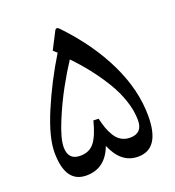

<svg xmlns="http://www.w3.org/2000/svg" viewBox="-126 -784 805 882"><g transform="rotate(-20 276.5 -342.5)"><path d="M151.9 -96.2Q196.8 -96.2 221.2 -127.4Q245.6 -158.7 263.2 -228.5L288.6 -227.5Q294.9 -199.2 302.5 -178.5Q310.1 -157.7 322.3 -137.7Q334.5 -117.7 353 -106.9Q371.6 -96.2 395.5 -96.2Q456.1 -96.2 456.1 -159.7Q456.1 -205.6 439.2 -256.3Q422.4 -307.1 392.8 -355.2Q363.3 -403.3 329.8 -445.8Q296.4 -488.3 257.3 -528.8Q226.6 -482.4 191.2 -418.2Q155.8 -354 124.3 -277.3Q92.8 -200.7 92.8 -159.2Q92.8 -96.2 151.9 -96.2ZM147.5 -1.5Q44.9 -1.5 44.9 -151.4Q44.9 -224.6 94.5 -342.5Q144 -460.4 215.3 -577.1L197.3 -593.3L239.7 -675.8Q248 -691.9 262.2 -676.8Q379.9 -553.7 443.6 -421.6Q507.3 -289.6 507.3 -162.1Q507.3 -1.5 400.4 -1.5Q317.4 -1.5 276.9 -99.1Q240.7 -1.5 147.5 -1.5Z"/></g></svg>

Font: Parastoo FD
Style: FD
Weight: 400
Foundry: Saber Rastikerdar (saber.rastikerdar@gmail.com)
Version: Version 2.0.1